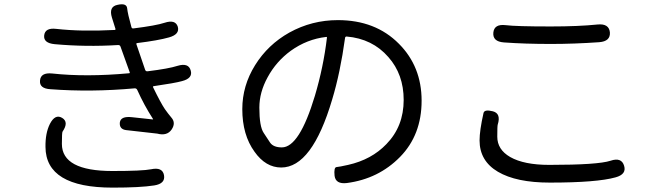

<svg xmlns="http://www.w3.org/2000/svg" viewBox="-20 -810 3040 878"><path d="M495 48Q189 48 188 -138Q187 -201 208 -243Q232 -290 264 -271Q296 -252 266 -208Q263 -204 263 -152Q263 -28 494 -28Q631 -28 671 -36Q723 -47 730 -9Q737 30 685 38Q621 48 495 48ZM765 -218Q744 -187 699 -199Q696 -200 557 -215Q525 -219 528 -250Q532 -280 584 -274L677 -264Q682 -263 679 -267Q639 -329 608 -398Q604 -407 595 -406Q397 -388 211 -402Q159 -405 163 -442Q166 -479 218 -474Q374 -457 570 -475Q575 -475 573 -480L531 -597Q528 -605 519 -604Q373 -595 230 -608Q178 -613 182 -648Q186 -684 237 -678Q352 -665 504 -673Q509 -673 508 -678L492 -729Q476 -780 518 -788Q559 -797 561.5 -772Q564 -747 581 -686Q583 -679 590 -680Q694 -693 733 -706Q782 -722 793 -688Q803 -653 753 -639Q704 -625 607 -613Q602 -612 604 -607L644 -490Q647 -483 655 -484Q752 -496 792 -509Q842 -524 852 -488Q863 -452 812 -439Q780 -430 683 -416Q678 -415 680 -411Q715 -339 734 -311Q748 -291 764 -272Q785 -248 765 -218Z M1566 27Q1515 33 1510 -6Q1506 -45 1519 -46Q1532 -47 1572 -56Q1679 -80 1747 -151Q1826 -232 1826 -353Q1826 -470 1756 -549Q1683 -633 1565 -643Q1559 -643 1558 -637Q1536 -477 1499 -355Q1407 -44 1266 -44Q1195 -44 1144 -116Q1088 -193 1088 -311Q1088 -418 1146.5 -512Q1205 -606 1303 -661Q1406 -718 1525 -718Q1697 -718 1804 -610Q1908 -506 1908 -349.5Q1908 -193 1809.5 -92.5Q1711 8 1566 27ZM1269 -136Q1349 -136 1420 -372Q1459 -503 1475 -637Q1476 -642 1471 -641Q1384 -631 1310 -578Q1243 -529 1204 -457Q1166 -388 1166 -318Q1166 -231 1186 -202Q1201 -180 1215 -158Q1230 -136 1269 -136Z M2494 25Q2341 25 2257 -24.5Q2173 -74 2173 -168Q2173 -213 2191 -293Q2195 -311 2234 -301Q2272 -291 2256 -240Q2254 -234 2254 -185Q2254 -126 2313 -92Q2376 -56 2492 -56Q2714 -56 2772 -75Q2822 -92 2834 -52Q2846 -13 2795 1Q2709 25 2494 25ZM2499 -609Q2380 -609 2284 -616Q2232 -620 2236 -661Q2240 -701 2292 -695Q2339 -689 2499 -689Q2625 -689 2713 -698Q2765 -703 2769 -662Q2772 -621 2720 -617Q2606 -609 2499 -609Z"/></svg>

Font: Resource Han Rounded CN
Style: Regular
Weight: 400
Designer: Cyano Hao (round all glyphs); Ryoko NISHIZUKA  (kana, bopomofo & ideographs); Paul D. Hunt (Latin, Greek & Cyrillic); Sa
Foundry: Cyano Hao
Version: 0.990